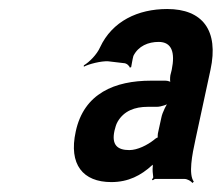

<svg xmlns="http://www.w3.org/2000/svg" viewBox="-20 -741 492 426"><path d="M414 -433 447 -586C466 -674 429 -721 351 -721C286 -721 229 -694 202 -636C195 -620 178 -603 166 -596V-593C177 -599 205 -606 220 -605L254 -601C261 -601 267 -595 268 -591L271 -592C272 -597 274 -610 276 -617C287 -639 309 -648 332 -648C361 -648 369 -625 361 -586L358 -574C357 -568 357 -558 359 -555L361 -557C359 -560 352 -562 347 -562H315C235 -562 166 -534 148 -449C132 -376 164 -337 227 -337C265 -337 293 -352 317 -374C319 -375 322 -378 323 -380L319 -381V-372C318 -364 319 -356 320 -348C320 -346 318 -344 317 -343L319 -341C320 -342 323 -344 325 -344H389C396 -344 404 -339 407 -335L410 -338C398 -354 406 -397 414 -433ZM234 -451C236 -458 237 -464 241 -471C255 -495 279 -504 308 -504H328C337 -504 353 -509 359 -515L357 -518C350 -512 340 -491 338 -480L331 -448C330 -445 329 -434 331 -433L333 -436C331 -438 324 -433 322 -431C307 -419 285 -408 267 -408C241 -408 227 -419 234 -451Z"/></svg>

Font: Asimov
Style: EdgeExtremeIt
Weight: 500
Designer: Google
Version: Version 2.000980: 2014